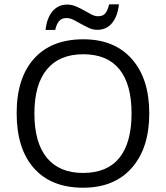

<svg xmlns="http://www.w3.org/2000/svg" viewBox="-20 -854 763 883"><path d="M666.5 -332.5Q666.5 -173.3 586.2 -82Q505.9 9.3 362.3 9.3Q215.8 9.3 136.2 -80.3Q56.6 -169.9 56.6 -333.5Q56.6 -495.1 136.5 -584.2Q216.3 -673.3 363.3 -673.3Q505.9 -673.3 586.2 -582.8Q666.5 -492.2 666.5 -332.5ZM138.2 -332.5Q138.2 -197.8 195.6 -128.2Q252.9 -58.6 362.3 -58.6Q472.7 -58.6 528.8 -127.9Q585 -197.3 585 -332.5Q585 -466.3 529.1 -535.4Q473.1 -604.5 363.3 -604.5Q252.9 -604.5 195.6 -534.9Q138.2 -465.3 138.2 -332.5ZM427.2 -716.8Q407.7 -716.8 389.2 -725.3Q370.6 -733.9 352.5 -744.1Q334.5 -754.4 318.1 -762.7Q301.8 -771 286.1 -771Q263.7 -771 252 -757.3Q240.2 -743.7 233.9 -716.3H189.5Q195.3 -771 221.4 -802Q247.6 -833 289.1 -833Q309.6 -833 329.1 -824.7Q348.6 -816.4 366.5 -806.2Q384.3 -795.9 400.4 -787.6Q416.5 -779.3 431.2 -779.3Q453.6 -779.3 464.4 -792.5Q475.1 -805.7 481.9 -834H526.9Q521 -779.3 495.4 -748Q469.7 -716.8 427.2 -716.8Z"/></svg>

Font: Bpm'online Open Sans
Style: Regular
Weight: 400
Foundry: Ascender Corporation
Version: Version 1.10